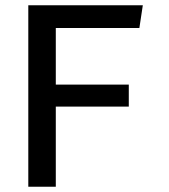

<svg xmlns="http://www.w3.org/2000/svg" viewBox="-20 -706 640 726"><path d="M87 0V-686H520L507 -600H191V-386H467V-303H191V0Z"/></svg>

Font: Chivo Mono
Style: Regular
Weight: 400
Monospace: yes
Designer: Hector Gatti
Foundry: Omnibus-Type
Version: Version 1.008; ttfautohint (v1.8.4.7-5d5b)